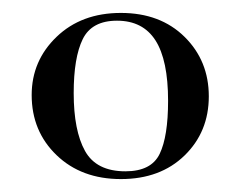

<svg xmlns="http://www.w3.org/2000/svg" viewBox="-20 -650 372 297"><path d="M29 -503Q29 -556 67.5 -593Q106 -630 167 -630Q228 -630 265.5 -593Q303 -556 303 -501Q303 -446 265.5 -409.5Q228 -373 167 -373Q106 -373 67.5 -410Q29 -447 29 -503ZM240 -494Q240 -557 220.5 -587.5Q201 -618 161 -618Q122 -618 108 -589.5Q94 -561 94 -506Q94 -448 111.5 -416.5Q129 -385 174 -385Q214 -385 227 -412Q240 -439 240 -494Z"/></svg>

Font: Cormorant SC Medium
Style: Regular
Weight: 500
Designer: Christian Thalmann (Catharsis Fonts)
Version: Version 3.000